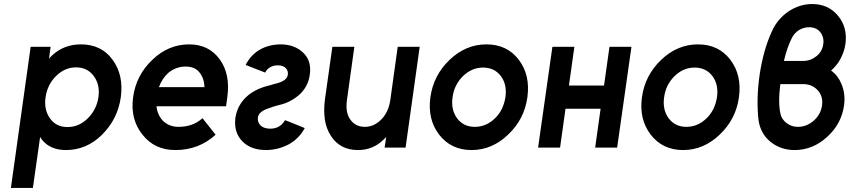

<svg xmlns="http://www.w3.org/2000/svg" viewBox="-20 -732 4215 952"><path d="M231 -500 223 -441Q227 -446 231 -450Q235 -454 239 -458Q298 -512 381 -512Q483 -512 538 -436Q594 -360 579 -250Q564 -142 486 -64Q409 12 307 12Q230 12 189 -38Q186 -42 183.5 -45.5Q181 -49 179 -53L143 200H34L132 -500ZM315 -102Q372 -102 416 -146Q459 -189 468 -250Q477 -311 445 -355Q413 -398 357 -398Q301 -398 258 -355Q215 -313 206 -250Q197 -188 228 -145Q258 -102 315 -102Z M1101 -205 1107 -250Q1123 -363 1070 -437Q1016 -512 918 -512Q815 -512 736 -436Q655 -360 640 -250Q625 -141 686 -65Q746 12 849 12Q966 12 1049 -64L984 -146Q937 -103 865 -103Q818 -103 787 -134Q774 -148 766 -166Q758 -184 756 -205ZM900 -402Q946 -402 969 -373Q992 -345 994 -300H768Q784 -344 816 -372Q854 -402 900 -402Z M1198 -410Q1234 -396 1254 -388Q1274 -380 1282.5 -377Q1291 -374 1293 -373Q1295 -372 1295 -372Q1303 -389 1320 -399Q1336 -408 1358 -408Q1384 -408 1397 -394Q1410 -381 1407 -360Q1402 -333 1357 -320Q1346 -317 1336.5 -314.5Q1327 -312 1318 -309Q1253 -294 1211 -260Q1157 -215 1147 -147Q1138 -72 1186 -27Q1227 12 1301 12Q1361 11 1413 -17Q1464 -46 1491 -97Q1455 -112 1434.5 -120Q1414 -128 1405.5 -131.5Q1397 -135 1395 -135.5Q1393 -136 1393 -136Q1369 -94 1320 -94Q1289 -94 1272 -110Q1255 -127 1259 -151Q1264 -181 1318 -197Q1327 -201 1337.5 -204Q1348 -207 1359 -210Q1392 -217 1418.5 -231Q1445 -245 1466 -264Q1487 -284 1499.5 -308Q1512 -332 1516 -361Q1526 -430 1484 -470Q1442 -511 1374 -512Q1313 -512 1267 -485Q1223 -459 1198 -410Z M1628 -500 1591 -238Q1584 -183 1591 -138Q1598 -93 1621 -58Q1666 12 1755 12Q1829 12 1881 -39Q1885 -42 1888 -45.5Q1891 -49 1895 -53L1887 0H1991L2061 -500H1952L1915 -234Q1906 -175 1870 -139Q1834 -103 1789 -103Q1743 -103 1717 -139Q1692 -174 1700 -234L1737 -500Z M2392 -512Q2290 -512 2210 -436Q2129 -359 2114 -250Q2099 -141 2157 -65Q2216 12 2318 12Q2420 12 2500 -65Q2580 -141 2595 -250Q2610 -360 2552 -436Q2494 -512 2392 -512ZM2375 -397Q2432 -397 2464 -354Q2495 -312 2486 -250Q2481 -219 2469 -193.5Q2457 -168 2435 -146Q2391 -103 2334 -103Q2278 -103 2246 -146Q2215 -189 2224 -250Q2228 -281 2241 -307Q2254 -333 2275 -354Q2319 -397 2375 -397Z M2648 0H2757L2784 -193H2958L2931 0H3040L3111 -500H3002L2975 -308H2801L2828 -500H2719Z M3441 -512Q3339 -512 3259 -436Q3178 -359 3163 -250Q3148 -141 3206 -65Q3265 12 3367 12Q3469 12 3549 -65Q3629 -141 3644 -250Q3659 -360 3601 -436Q3543 -512 3441 -512ZM3424 -397Q3481 -397 3513 -354Q3544 -312 3535 -250Q3530 -219 3518 -193.5Q3506 -168 3484 -146Q3440 -103 3383 -103Q3327 -103 3295 -146Q3264 -189 3273 -250Q3277 -281 3290 -307Q3303 -333 3324 -354Q3368 -397 3424 -397Z M4007 -712Q3945 -712 3889 -675Q3834 -637 3807 -576Q3766 -487 3747 -365Q3738 -303 3736.5 -246Q3735 -189 3741 -136Q3751 -69 3800 -29Q3851 12 3920 12Q4010 12 4081 -53Q4152 -117 4165 -209Q4173 -267 4152 -316Q4144 -336 4131.5 -352.5Q4119 -369 4101 -382Q4114 -394 4125.5 -407.5Q4137 -421 4145 -436Q4166 -473 4172 -514Q4183 -597 4135 -654Q4087 -712 4007 -712ZM3991 -597Q4027 -597 4047 -573Q4067 -547 4062 -513Q4057 -477 4029 -454Q3999 -430 3964 -430H3867Q3875 -466 3886 -496Q3897 -526 3907 -545Q3913 -557 3922 -566.5Q3931 -576 3942 -583Q3966 -597 3991 -597ZM3849 -315H3962Q4006 -315 4034 -285Q4062 -255 4056 -210Q4050 -165 4015 -134Q3980 -103 3936 -103Q3905 -103 3881 -121Q3869 -130 3861 -141.5Q3853 -153 3850 -167Q3844 -192 3843.5 -229Q3843 -266 3849 -315Z"/></svg>

Font: Unageo
Style: SemiBold-Italic
Weight: 600
Designer: Richard Sepsi
Foundry: Richard Sepsi
Version: Version 2.000